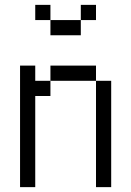

<svg xmlns="http://www.w3.org/2000/svg" viewBox="-20 -770 540 790"><path d="M375 -687.5V-750H312.5V-687.5H187.5V-625H312.5V-687.5ZM62.5 -500Q62.5 -500 62.5 0H125Q125 0 125 -375H187.5V-437.5H125V-500ZM375 -437.5V0H437.5V-437.5ZM187.5 -437.5H375V-500H187.5ZM187.5 -687.5V-750H125V-687.5Z"/></svg>

Font: UnifontExMono
Style: Regular
Weight: 500
Version: Version 15.0.06